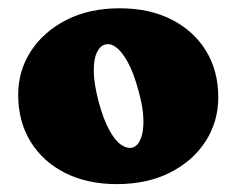

<svg xmlns="http://www.w3.org/2000/svg" viewBox="-20 -736 585 475"><path d="M276 -715.5Q350 -715.5 404.8 -687.5Q459.5 -659.5 489.8 -610Q520 -560.5 520 -495.5Q520 -435 488.5 -386.2Q457 -337.5 400.5 -309Q344 -280.5 269 -280.5Q196 -280.5 141 -308.2Q86 -336 55.5 -385.8Q25 -435.5 25 -501.5Q25 -561 56.5 -609.5Q88 -658 144.5 -686.8Q201 -715.5 276 -715.5ZM308 -371Q321 -375 328.2 -392.8Q335.5 -410.5 334.8 -440.8Q334 -471 322.5 -512Q311 -555 296.5 -581.5Q282 -608 267.2 -619Q252.5 -630 239 -625.5Q227 -622 219.2 -605.2Q211.5 -588.5 212 -558.5Q212.5 -528.5 224 -484.5Q235.5 -441.5 249.8 -415.2Q264 -389 279.2 -378.2Q294.5 -367.5 308 -371Z"/></svg>

Font: Fraunces SuperSoft Wonky
Style: Regular
Weight: 900
Version: Version 1.000;[b76b70a41]